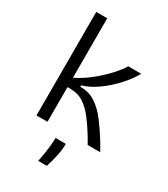

<svg xmlns="http://www.w3.org/2000/svg" viewBox="-222 -795 976 1118"><g transform="rotate(30 266.5 -236.0)"><path d="M84 0V-696H158V-296Q213 -323 263 -363.5Q313 -404 350 -445Q387 -486 404 -515H491Q463 -464 417.5 -415.5Q372 -367 321 -331Q270 -295 222 -282V-272Q280 -273 324.5 -243.5Q369 -214 406 -165Q443 -116 479 -58L513 0H428L403 -44Q371 -96 338.5 -139Q306 -182 267.5 -207.5Q229 -233 178 -233H158V0ZM225 224Q238 159 242 119Q246 79 246 58H315Q315 92 306.5 134.5Q298 177 283 224Z"/></g></svg>

Font: Bricolage Grotesque 10pt Light
Style: Regular
Weight: 300
Designer: Mathieu Triay
Foundry: Atelier Triay
Version: Version 1.000; ttfautohint (v1.8.4.7-5d5b);gftools[0.9.32]